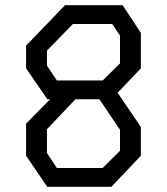

<svg xmlns="http://www.w3.org/2000/svg" viewBox="-20 -716 640 736"><path d="M229 -696 80 -541V-454L161.5 -335.5H172L80 -242V-119L161 0H407L520 -119V-229L431 -360.5L520 -454V-590L450 -696ZM160 -464.5V-522L259.5 -624H410L440 -579.5V-473L373.5 -407.5H198ZM160 -129.5V-220.5L269 -335.5H361L440 -218.5V-138L373.5 -72H198Z"/></svg>

Font: Kode
Style: Regular
Weight: 400
Monospace: yes
Designer: Isa Ozler
Foundry: Kadena LLC
Version: Version 1.000;gftools[0.9.28]